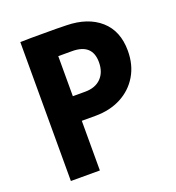

<svg xmlns="http://www.w3.org/2000/svg" viewBox="-123 -766 793 865"><g transform="rotate(-20 273.5 -333.5)"><path d="M70 0V-666Q92 -667 120.5 -667Q149 -667 180 -667Q211 -667 240 -667Q269 -667 291 -666Q393 -664 452.5 -611.5Q512 -559 512 -464Q512 -396 481.5 -345Q451 -294 397.5 -266Q344 -238 274 -238H209V0ZM209 -356H268Q317 -356 344.5 -384Q372 -412 372 -460Q372 -548 275 -548H209Z"/></g></svg>

Font: Secular One
Style: Regular
Weight: 400
Designer: Michal Sahar
Foundry: Hagilda
Version: Version 1.002; ttfautohint (v1.8.4.7-5d5b);gftools[0.9.29]